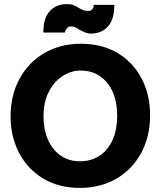

<svg xmlns="http://www.w3.org/2000/svg" viewBox="-20 -910 790 944"><path d="M375 14Q268 14 191 -33Q114 -80 73 -160Q32 -240 32 -337Q32 -442 76 -522.5Q120 -603 197 -648.5Q274 -694 375 -695Q484 -695 560.5 -648Q637 -601 677.5 -521.5Q718 -442 718 -344Q718 -239 674.5 -158.5Q631 -78 554 -32.5Q477 13 375 14ZM374 -117Q425 -117 466 -142Q507 -167 531.5 -217.5Q556 -268 556 -344Q556 -408 534.5 -457Q513 -506 473 -534.5Q433 -563 376 -563Q328 -563 286 -535Q244 -507 219 -457Q194 -407 194 -338Q194 -274 215.5 -224Q237 -174 277.5 -145.5Q318 -117 374 -117ZM441 -886Q441 -873 433.5 -864.5Q426 -856 416 -856Q399 -856 387.5 -861Q376 -866 365 -872Q355 -880 341 -885Q327 -890 307 -890Q279 -890 252.5 -877Q226 -864 209.5 -833.5Q193 -803 193 -750H299Q300 -759 308 -769.5Q316 -780 327 -780Q343 -780 354 -774Q365 -768 374 -762Q385 -757 397.5 -751Q410 -745 429 -745Q458 -745 484 -758.5Q510 -772 526 -802.5Q542 -833 542 -886Z"/></svg>

Font: Catamaran ExtraBold
Style: Regular
Weight: 800
Designer: Pria Ravichandran
Version: Version 2.000